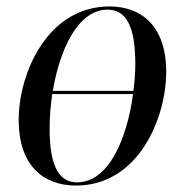

<svg xmlns="http://www.w3.org/2000/svg" viewBox="-20 -566 582 596"><path d="M216 10C410 10 496 -200 496 -343C496 -487 417 -546 320 -546C128 -546 38 -340 38 -193C38 -56 111 10 216 10ZM314 -536C371 -536 400 -486 400 -367C400 -341 398 -312 394 -284H144C165 -410 221 -536 314 -536ZM219 0C166 0 134 -45 134 -167C134 -201 137 -237 142 -274H393C375 -141 320 0 219 0Z"/></svg>

Font: Noto Serif Display SemiCondensed
Style: Italic
Weight: 400
Width: 4
Italic angle: -12°
Designer: Monotype Design Team
Foundry: Monotype Imaging Inc.
Version: Version 2.009